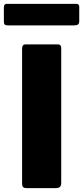

<svg xmlns="http://www.w3.org/2000/svg" viewBox="-53 -971 429 991"><path d="M246 -742Q263 -742 263 -723V-27Q263 -12 256 -6Q249 0 233 0H85Q71 0 66 -5.5Q61 -11 61 -23V-721Q61 -731 65.5 -736.5Q70 -742 78 -742ZM356 -862Q356 -850 350 -845Q344 -840 330 -840H-13Q-25 -840 -29 -844.5Q-33 -849 -33 -860V-933Q-33 -951 -19 -951H342Q356 -951 356 -935Z"/></svg>

Font: Libre Franklin ExtraBold
Style: Regular
Weight: 800
Designer: Pablo Impallari, Rodrigo Fuenzalida
Foundry: Impallari Type
Version: Version 1.002; ttfautohint (v1.5)